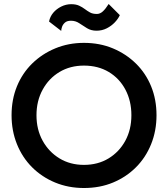

<svg xmlns="http://www.w3.org/2000/svg" viewBox="-20 -928 843 963"><path d="M163 -350Q163 -422 194 -478.5Q225 -535 278.5 -567Q332 -599 401 -599Q472 -599 525.5 -567Q579 -535 609 -478.5Q639 -422 639 -350Q639 -278 608.5 -222Q578 -166 524.5 -133.5Q471 -101 401 -101Q332 -101 278.5 -133.5Q225 -166 194 -222Q163 -278 163 -350ZM38 -350Q38 -272 65 -205Q92 -138 141 -89Q190 -40 256.5 -12.5Q323 15 401 15Q481 15 547 -12.5Q613 -40 662 -89Q711 -138 738 -205Q765 -272 765 -350Q765 -429 738 -495Q711 -561 661.5 -609.5Q612 -658 546 -685.5Q480 -713 401 -713Q324 -713 257.5 -685.5Q191 -658 141.5 -609.5Q92 -561 65 -495Q38 -429 38 -350ZM226 -820 287 -773Q287 -781 291 -793Q295 -805 305.5 -814.5Q316 -824 336 -824Q359 -824 377.5 -811.5Q396 -799 416.5 -786.5Q437 -774 464 -774Q492 -774 515.5 -786Q539 -798 556 -816Q573 -834 581 -852L525 -908Q510 -884 496 -871Q482 -858 466 -858Q445 -858 431.5 -865.5Q418 -873 405.5 -882.5Q393 -892 377 -899.5Q361 -907 337 -907Q311 -907 287 -895Q263 -883 247 -864Q231 -845 226 -820Z"/></svg>

Font: Jost Medium
Style: Regular
Weight: 500
Version: Version 3.710